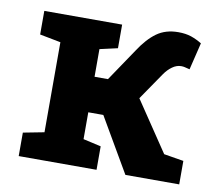

<svg xmlns="http://www.w3.org/2000/svg" viewBox="-65 -612 779 688"><g transform="rotate(10 324.5 -268.5)"><path d="M44.4 0V-85.4L120.6 -100.1V-427.7L44.4 -442.4V-528.3H327.6V-442.4L262.7 -427.7V-327.1H311.5L390.6 -444.3Q420.4 -490.2 452.6 -513.4Q484.9 -536.6 530.8 -536.6Q558.1 -536.6 578.1 -529.8Q598.1 -522.9 617.2 -511.2L593.3 -412.6Q579.6 -416 574.5 -417.2Q569.3 -418.5 562 -418.5Q545.4 -418.5 529.8 -407.2Q514.2 -396 502.4 -378.9L434.1 -279.3L556.6 -97.2L628.4 -85.4V0H432.6L317.4 -197.8H262.7V-100.1L327.6 -85.4V0Z"/></g></svg>

Font: Robotiche
Style: Bold
Weight: 700
Designer: Google
Version: Version 2.001